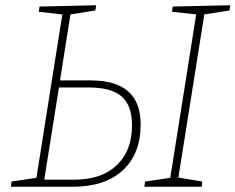

<svg xmlns="http://www.w3.org/2000/svg" viewBox="-20 -713 899 733"><path d="M22 0 24 -20 119 -34 218 -658 128 -668 131 -688 347 -693 344 -673 249 -658 209 -406H327Q517 -406 517 -238Q517 -126 449 -63Q381 0 257 0ZM856 -673 760 -658 661 -35 752 -20 750 0H531L534 -20L630 -34L729 -658L637 -668L639 -688L859 -693ZM320 -379H205L149 -27H262Q368 -27 426 -82.5Q484 -138 484 -234Q484 -311 444 -345Q404 -379 320 -379Z"/></svg>

Font: Bitter ExtraLight
Style: Italic
Weight: 200
Italic angle: -9°
Designer: Sol Matas, and Bitter project Authors
Foundry: Sol Matas
Version: Version 2.001